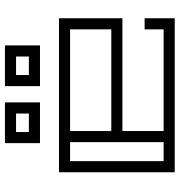

<svg xmlns="http://www.w3.org/2000/svg" viewBox="5 -733 728 778"><g transform="rotate(-90 369.0 -344.0)"><path d="M60 -469H684V-212H227V-45H639V-122H684V0H60ZM227 -424V-257H639V-424ZM105 -45H182V-424H105ZM343 -546H178V-688H343ZM298 -643H223V-591H298ZM574 -546H409V-688H574ZM529 -643H454V-591H529Z"/></g></svg>

Font: Geostar
Style: Regular
Weight: 400
Designer: Joe Prince
Foundry: Joe Prince
Version: Version 1.002